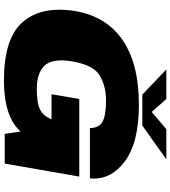

<svg xmlns="http://www.w3.org/2000/svg" viewBox="35 -897 866 976"><g transform="rotate(90 468.0 -409.0)"><path d="M388.5 4Q573 4 648.5 -80.5L660.5 0H811.5L877.5 -379H483L459 -238H586.5L585 -235Q569.5 -196 536.5 -179.5Q503.5 -163 431 -163Q353.5 -163 315 -201.2Q276.5 -239.5 291 -336.5Q308.5 -448 362 -481.5Q415.5 -515 492 -515Q564 -515 597.2 -498Q630.5 -481 631 -433H886.5Q897.5 -536.5 802 -609.2Q706.5 -682 513.5 -682Q297.5 -682 176.5 -594.2Q55.5 -506.5 33.5 -340Q13 -176.5 96.8 -86.2Q180.5 4 388.5 4ZM461 -699.5H618.5L790 -821.5H636.5L549 -747L483.5 -821.5H333Z"/></g></svg>

Font: Anybody Expanded Black
Style: Italic
Weight: 900
Width: 7
Italic angle: -10°
Version: Version 1.113;gftools[0.9.25]